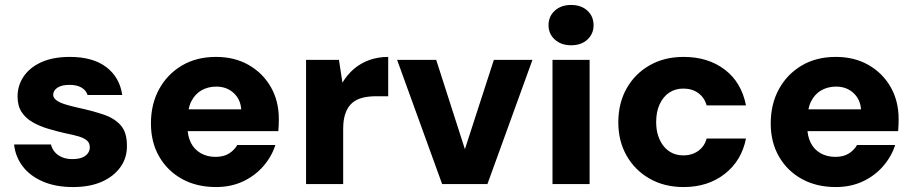

<svg xmlns="http://www.w3.org/2000/svg" viewBox="-20 -744 3697 776"><path d="M275 12Q205 12 153 -10.5Q101 -33 71.5 -72Q42 -111 37 -160H186Q190 -143 201.5 -129.5Q213 -116 231 -108.5Q249 -101 272 -101Q297 -101 312.5 -107.5Q328 -114 335.5 -125Q343 -136 343 -148Q343 -166 331.5 -176Q320 -186 298.5 -192.5Q277 -199 246 -205Q210 -213 175 -223.5Q140 -234 112 -250Q84 -266 67.5 -291Q51 -316 51 -354Q51 -399 76 -435.5Q101 -472 148 -493Q195 -514 262 -514Q356 -514 410 -472.5Q464 -431 474 -360H334Q328 -379 309.5 -390Q291 -401 261 -401Q229 -401 212 -389.5Q195 -378 195 -361Q195 -349 207 -339.5Q219 -330 241 -323Q263 -316 294 -309Q354 -296 398.5 -281Q443 -266 468 -237.5Q493 -209 493 -156Q494 -107 467 -69Q440 -31 391.5 -9.5Q343 12 275 12Z M853 12Q775 12 716 -20.5Q657 -53 623.5 -111Q590 -169 590 -245Q590 -323 623 -383.5Q656 -444 715 -479Q774 -514 853 -514Q928 -514 985 -481.5Q1042 -449 1074.5 -392.5Q1107 -336 1107 -262Q1107 -252 1106.5 -239.5Q1106 -227 1105 -214H696V-302H955Q952 -343 924 -368.5Q896 -394 854 -394Q821 -394 794.5 -379Q768 -364 753 -334Q738 -304 738 -258V-229Q738 -194 751.5 -167Q765 -140 791 -125Q817 -110 851 -110Q884 -110 905.5 -123.5Q927 -137 939 -158H1093Q1078 -111 1044 -72Q1010 -33 961.5 -10.5Q913 12 853 12Z M1217 0V-502H1350L1364 -410Q1383 -442 1410.5 -465.5Q1438 -489 1473 -501.5Q1508 -514 1549 -514V-355H1500Q1470 -355 1445.5 -349Q1421 -343 1403.5 -328Q1386 -313 1376.5 -287Q1367 -261 1367 -223V0Z M1767 0 1585 -502H1743L1859 -141L1976 -502H2132L1950 0Z M2213 0V-502H2363V0ZM2288 -561Q2248 -561 2222.5 -584Q2197 -607 2197 -642Q2197 -678 2222.5 -701Q2248 -724 2288 -724Q2329 -724 2354 -701Q2379 -678 2379 -642Q2379 -607 2354 -584Q2329 -561 2288 -561Z M2743 12Q2665 12 2605.5 -22Q2546 -56 2512.5 -115Q2479 -174 2479 -249Q2479 -327 2512.5 -386.5Q2546 -446 2605.5 -480Q2665 -514 2743 -514Q2842 -514 2909.5 -462.5Q2977 -411 2995 -318H2836Q2827 -350 2802 -368Q2777 -386 2742 -386Q2709 -386 2684.5 -369.5Q2660 -353 2646 -322.5Q2632 -292 2632 -251Q2632 -220 2640 -195.5Q2648 -171 2662.5 -153Q2677 -135 2697 -125.5Q2717 -116 2742 -116Q2765 -116 2784 -124Q2803 -132 2816.5 -147Q2830 -162 2836 -184H2995Q2977 -94 2909 -41Q2841 12 2743 12Z M3358 12Q3280 12 3221 -20.5Q3162 -53 3128.5 -111Q3095 -169 3095 -245Q3095 -323 3128 -383.5Q3161 -444 3220 -479Q3279 -514 3358 -514Q3433 -514 3490 -481.5Q3547 -449 3579.5 -392.5Q3612 -336 3612 -262Q3612 -252 3611.5 -239.5Q3611 -227 3610 -214H3201V-302H3460Q3457 -343 3429 -368.5Q3401 -394 3359 -394Q3326 -394 3299.5 -379Q3273 -364 3258 -334Q3243 -304 3243 -258V-229Q3243 -194 3256.5 -167Q3270 -140 3296 -125Q3322 -110 3356 -110Q3389 -110 3410.5 -123.5Q3432 -137 3444 -158H3598Q3583 -111 3549 -72Q3515 -33 3466.5 -10.5Q3418 12 3358 12Z"/></svg>

Font: DM Sans 16pt Black
Style: Regular
Weight: 900
Version: Version 4.004;gftools[0.9.30]